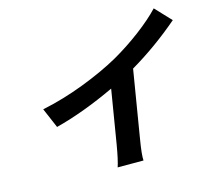

<svg xmlns="http://www.w3.org/2000/svg" viewBox="-114 -907 1185 1083"><g transform="rotate(-15 479.0 -365.0)"><path d="M671.5 -474.1 606.9 -83.1Q591.3 9.2 594.1 41.9H443.2Q456.3 3.2 470.9 -83.1L522.7 -397Q336.6 -309.3 172.2 -267L122.5 -383.2Q246.8 -409.4 369.1 -456.3Q491.5 -503.2 585.9 -556.1Q666.9 -602.3 744.9 -661Q822.8 -719.8 871.8 -772L958.5 -680Q820 -561.4 671.5 -474.1Z"/></g></svg>

Font: Karasuma Gothic
Style: Bold Italic
Weight: 700
Italic angle: 9.39998°
Designer: Rasmus Andersson / Ryoko Nishizuka
Foundry: Genbu
Version: Version 1.00